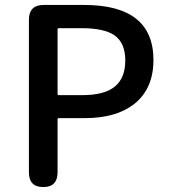

<svg xmlns="http://www.w3.org/2000/svg" viewBox="-20 -757 687 777"><path d="M155 0Q97 0 97 -60V-677Q97 -737 157 -737H320Q601 -737 601 -514Q601 -398 523 -336Q450 -279 324 -279H218Q213 -279 213 -274V-60Q213 0 155 0ZM213 -377Q213 -372 218 -372H313Q402 -372 444.5 -406.5Q487 -441 487 -512.5Q487 -584 442 -615Q400 -643 309 -643H218Q213 -643 213 -638Z"/></svg>

Font: Resource Han Rounded TW Medium
Style: Regular
Weight: 500
Designer: Cyano Hao (round all glyphs); Ryoko NISHIZUKA 西塚涼子 (kana, bopomofo & ideographs); Paul D. Hunt (Latin, Greek & Cyrillic)
Foundry: Cyano Hao
Version: 0.990